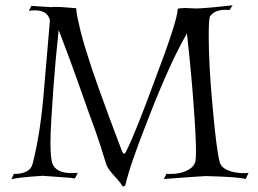

<svg xmlns="http://www.w3.org/2000/svg" viewBox="-20 -671 973 723"><path d="M443 32Q440 27 432.5 17Q425 7 411 -8Q387 -34 381 -50Q377 -61 372 -78Q367 -95 360 -117Q351 -145 338.5 -180.5Q326 -216 310 -259Q292 -311 265 -386Q238 -461 201 -558Q195 -503 190 -448.5Q185 -394 181 -339Q176 -268 173 -217Q170 -166 170 -134Q170 -82 176 -59Q188 -19 251 -19Q256 -19 261.5 -19.5Q267 -20 273 -20L262 1Q254 -1 223.5 -3Q193 -5 140 -9Q95 -6 66 -3Q37 0 23 4L32 -16Q94 -16 103 -55Q119 -118 129.5 -188.5Q140 -259 146 -337L168 -594Q160 -632 111 -632Q105 -632 99.5 -631.5Q94 -631 89 -630L98 -649Q107 -648 126 -647Q145 -646 175 -644Q178 -645 181.5 -645Q185 -645 189 -645Q204 -645 223.5 -643.5Q243 -642 267 -640Q267 -628 271.5 -606Q276 -584 284 -551Q300 -490 324.5 -417Q349 -344 381 -258Q390 -232 405 -193Q420 -154 439 -103Q444 -92 447 -92Q451 -92 455 -101Q472 -134 499 -201.5Q526 -269 564 -372Q649 -596 649 -636Q649 -640 665 -640Q667 -640 669.5 -640.5Q672 -641 675 -641Q680 -641 685.5 -640.5Q691 -640 698 -640L721 -639Q768 -641 856 -651L844 -633Q840 -634 836 -634Q832 -634 827 -634Q789 -634 771 -610Q768 -603 767 -584.5Q766 -566 766 -535Q766 -481 769.5 -416Q773 -351 780 -275Q795 -106 807 -62Q813 -36 852 -25Q875 -19 897 -19Q902 -19 906.5 -19Q911 -19 916 -20L905 3Q878 -5 755 -8Q747 -8 707.5 -5Q668 -2 597 3L607 -17Q610 -16 614 -16Q618 -16 622 -16Q654 -16 678 -26Q711 -40 716 -64Q717 -70 717.5 -80Q718 -90 718 -103Q718 -158 709 -276Q706 -320 700 -387Q694 -454 684 -545Q623 -441 542 -234Q467 -44 452 27Z"/></svg>

Font: Gideon Roman
Style: Regular
Weight: 400
Designer: Robert E. Leuschke
Foundry: Robert E. Leuschke
Version: Version 2.010